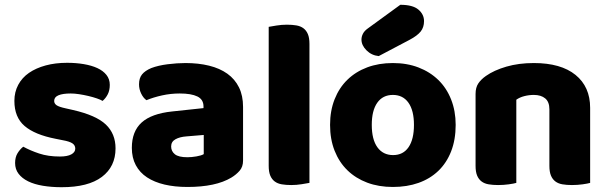

<svg xmlns="http://www.w3.org/2000/svg" viewBox="-20 -764 2535 801"><path d="M462 -145Q462 -69 405 -26Q348 17 237 17Q195 17 159 11Q123 5 97.5 -7.5Q72 -20 57.5 -39Q43 -58 43 -84Q43 -108 53 -124.5Q63 -141 77 -152Q106 -136 143.5 -123.5Q181 -111 230 -111Q261 -111 277.5 -120Q294 -129 294 -144Q294 -158 282 -166Q270 -174 242 -179L212 -185Q125 -202 82.5 -238.5Q40 -275 40 -343Q40 -380 56 -410Q72 -440 101 -460Q130 -480 170.5 -491Q211 -502 260 -502Q297 -502 329.5 -496.5Q362 -491 386 -480Q410 -469 424 -451.5Q438 -434 438 -410Q438 -387 429.5 -370.5Q421 -354 408 -343Q400 -348 384 -353.5Q368 -359 349 -363.5Q330 -368 310.5 -371Q291 -374 275 -374Q242 -374 224 -366.5Q206 -359 206 -343Q206 -332 216 -325Q226 -318 254 -312L285 -305Q381 -283 421.5 -244.5Q462 -206 462 -145Z M762 -108Q779 -108 799.5 -111.5Q820 -115 830 -121V-201L758 -195Q730 -193 712 -183Q694 -173 694 -153Q694 -133 709.5 -120.5Q725 -108 762 -108ZM754 -501Q808 -501 852.5 -490Q897 -479 928.5 -456.5Q960 -434 977 -399.5Q994 -365 994 -318V-94Q994 -68 979.5 -51.5Q965 -35 945 -23Q880 16 762 16Q709 16 666.5 6Q624 -4 593.5 -24Q563 -44 546.5 -75Q530 -106 530 -147Q530 -216 571 -253Q612 -290 698 -299L829 -313V-320Q829 -349 803.5 -361.5Q778 -374 730 -374Q692 -374 656 -366Q620 -358 591 -346Q578 -355 569 -373.5Q560 -392 560 -412Q560 -438 572.5 -453.5Q585 -469 611 -480Q640 -491 679.5 -496Q719 -501 754 -501Z M1271 -1Q1260 1 1238.5 4.5Q1217 8 1195 8Q1173 8 1155.5 5Q1138 2 1126 -7Q1114 -16 1107.5 -31.5Q1101 -47 1101 -72V-652Q1112 -654 1133.5 -657.5Q1155 -661 1177 -661Q1199 -661 1216.5 -658Q1234 -655 1246 -646Q1258 -637 1264.5 -621.5Q1271 -606 1271 -581Z M1650 -744Q1702 -744 1725.5 -724Q1749 -704 1749 -676Q1749 -650 1735 -632.5Q1721 -615 1689 -598L1560 -530Q1530 -533 1509 -554Q1488 -575 1488 -599Q1488 -611 1494 -623Q1500 -635 1514 -645ZM1881 -243Q1881 -181 1862 -132.5Q1843 -84 1808.5 -51Q1774 -18 1726 -1Q1678 16 1619 16Q1560 16 1512 -2Q1464 -20 1429.5 -53.5Q1395 -87 1376 -135Q1357 -183 1357 -243Q1357 -302 1376 -350Q1395 -398 1429.5 -431.5Q1464 -465 1512 -483Q1560 -501 1619 -501Q1678 -501 1726 -482.5Q1774 -464 1808.5 -430.5Q1843 -397 1862 -349Q1881 -301 1881 -243ZM1531 -243Q1531 -182 1554.5 -149.5Q1578 -117 1620 -117Q1662 -117 1684.5 -150Q1707 -183 1707 -243Q1707 -303 1684 -335.5Q1661 -368 1619 -368Q1577 -368 1554 -335.5Q1531 -303 1531 -243Z M2272 -308Q2272 -339 2254.5 -353.5Q2237 -368 2207 -368Q2187 -368 2167.5 -363Q2148 -358 2134 -348V-1Q2124 2 2102.5 5Q2081 8 2058 8Q2036 8 2018.5 5Q2001 2 1989 -7Q1977 -16 1970.5 -31.5Q1964 -47 1964 -72V-372Q1964 -399 1975.5 -416Q1987 -433 2007 -447Q2041 -471 2092.5 -486Q2144 -501 2207 -501Q2320 -501 2381 -451.5Q2442 -402 2442 -314V-1Q2432 2 2410.5 5Q2389 8 2366 8Q2344 8 2326.5 5Q2309 2 2297 -7Q2285 -16 2278.5 -31.5Q2272 -47 2272 -72Z"/></svg>

Font: Baloo Tammudu
Style: Regular
Weight: 400
Designer: Omkar Shende and Ek Type
Foundry: Ek Type
Version: Version 1.443;PS 1.000;hotconv 16.6.51;makeotf.lib2.5.65220;